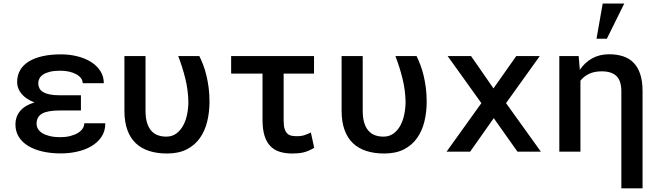

<svg xmlns="http://www.w3.org/2000/svg" viewBox="-20 -838 3641 1061"><path d="M65.4 -149.4Q65.4 -194.3 91.8 -225.3Q118.2 -256.3 170.4 -272Q124 -289.6 99.4 -319.1Q74.7 -348.6 74.7 -383.8Q74.7 -421.4 91.3 -450.2Q107.9 -479 139.2 -498.3Q170.4 -517.6 215.3 -527.6Q260.3 -537.6 316.9 -537.6Q365.2 -537.6 408.4 -526.6Q451.7 -515.6 483.9 -495.1Q516.1 -474.6 534.9 -445.1Q553.7 -415.5 553.7 -378.4H437Q437 -393.6 427.5 -406Q418 -418.5 401.4 -427.7Q384.8 -437 362.3 -442.1Q339.8 -447.3 314 -447.3Q279.3 -447.3 255.6 -441.4Q231.9 -435.5 217.8 -425.8Q203.6 -416 197.5 -403.6Q191.4 -391.1 191.4 -378.4Q191.4 -363.8 197.3 -351.3Q203.1 -338.9 217 -330.1Q231 -321.3 253.7 -316.4Q276.4 -311.5 310.1 -311.5H427.2V-227.5H310.1Q243.2 -227.5 212.6 -210.2Q182.1 -192.9 182.1 -153.8Q182.1 -139.2 189.7 -126Q197.3 -112.8 213.4 -102.5Q229.5 -92.3 254.4 -86.2Q279.3 -80.1 313.5 -80.1Q344.2 -80.1 368.7 -86.4Q393.1 -92.8 410.4 -103.3Q427.7 -113.8 436.8 -127.7Q445.8 -141.6 445.8 -156.7H562Q562 -113.3 540.8 -81.8Q519.5 -50.3 484.9 -30Q450.2 -9.8 406.2 0Q362.3 9.8 316.9 9.8Q260.3 9.8 214.1 -1Q168 -11.7 134.8 -32.2Q101.6 -52.7 83.5 -82.3Q65.4 -111.8 65.4 -149.4Z M784.2 -528.3V-226.1Q784.2 -186.5 792.7 -159.2Q801.3 -131.8 816.4 -115Q831.5 -98.1 852.5 -90.6Q873.5 -83 898.4 -83Q931.2 -83 954.3 -100.1Q977.5 -117.2 992.4 -144.8Q1007.3 -172.4 1014.2 -207Q1021 -241.7 1021 -276.4Q1019.5 -341.8 1003.9 -404.5Q988.3 -467.3 964.8 -528.3H1081.5Q1092.8 -505.9 1103 -478.8Q1113.3 -451.7 1120.8 -420.2Q1128.4 -388.7 1133.1 -352.5Q1137.7 -316.4 1137.7 -276.4Q1137.7 -218.3 1125 -166.3Q1112.3 -114.3 1084.5 -75Q1056.6 -35.6 1012 -12.7Q967.3 10.3 903.3 10.3Q848.1 10.3 804.4 -3.7Q760.7 -17.6 730.2 -46.6Q699.7 -75.7 683.6 -120.4Q667.5 -165 667.5 -227.1V-528.3Z M1715.3 -431.2H1547.4V-172.9Q1547.4 -142.1 1553.2 -124.8Q1559.1 -107.4 1569.3 -98.6Q1579.6 -89.8 1593.3 -87.6Q1606.9 -85.4 1622.6 -85.4Q1646 -85.4 1664.3 -91.8Q1682.6 -98.1 1697.8 -106L1716.3 -21.5Q1700.7 -11.7 1685.8 -5.4Q1670.9 1 1656.2 4.4Q1641.6 7.8 1626.5 9Q1611.3 10.3 1595.2 10.3Q1556.2 10.3 1525.6 0.7Q1495.1 -8.8 1473.9 -30.8Q1452.6 -52.7 1441.7 -88.4Q1430.7 -124 1430.7 -176.3V-431.2H1257.3V-528.3H1715.3Z M1984.4 -528.3V-226.1Q1984.4 -186.5 1992.9 -159.2Q2001.5 -131.8 2016.6 -115Q2031.7 -98.1 2052.7 -90.6Q2073.7 -83 2098.6 -83Q2131.3 -83 2154.5 -100.1Q2177.7 -117.2 2192.6 -144.8Q2207.5 -172.4 2214.4 -207Q2221.2 -241.7 2221.2 -276.4Q2219.7 -341.8 2204.1 -404.5Q2188.5 -467.3 2165 -528.3H2281.7Q2293 -505.9 2303.2 -478.8Q2313.5 -451.7 2321 -420.2Q2328.6 -388.7 2333.3 -352.5Q2337.9 -316.4 2337.9 -276.4Q2337.9 -218.3 2325.2 -166.3Q2312.5 -114.3 2284.7 -75Q2256.8 -35.6 2212.2 -12.7Q2167.5 10.3 2103.5 10.3Q2048.3 10.3 2004.6 -3.7Q1960.9 -17.6 1930.4 -46.6Q1899.9 -75.7 1883.8 -120.4Q1867.7 -165 1867.7 -227.1V-528.3Z M2707 -349.6 2833 -528.3H2962.9L2776.4 -268.1L2968.8 0H2839.4L2708.5 -185.1L2578.1 0H2447.8L2640.1 -268.1L2453.6 -528.3H2583Z M3177.7 -528.3 3184.1 -452.1Q3211.4 -492.7 3252.2 -515.4Q3293 -538.1 3345.7 -538.1Q3387.7 -538.1 3421.9 -527.3Q3456.1 -516.6 3480.2 -492.4Q3504.4 -468.3 3517.6 -429.2Q3530.8 -390.1 3530.8 -334V202.6H3413.6V-333Q3413.6 -392.1 3386.2 -418Q3358.9 -443.8 3305.7 -443.8Q3264.2 -443.8 3235.1 -429.9Q3206.1 -416 3187.5 -392.1V0H3070.8V-528.3ZM3310.5 -818.4H3429.7L3333.5 -624H3276.4Z"/></svg>

Font: Roboto Mono
Style: Regular
Weight: 500
Designer: Google
Version: Version 2.000986; 2015; ttfautohint (v1.3)